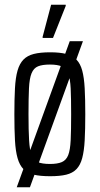

<svg xmlns="http://www.w3.org/2000/svg" viewBox="-20 -740 423 815"><path d="M51 55 276 -565H332L107 55ZM193 8Q151 8 123.5 1.5Q96 -5 79.5 -22Q63 -39 54.5 -69Q46 -99 43.5 -144.5Q41 -190 41 -255Q41 -319 43.5 -365Q46 -411 54.5 -440.5Q63 -470 79.5 -487Q96 -504 123.5 -511Q151 -518 193 -518Q234 -518 261 -511Q288 -504 304.5 -487Q321 -470 329 -440.5Q337 -411 339.5 -365Q342 -319 342 -255Q342 -190 339.5 -144.5Q337 -99 329 -69Q321 -39 304.5 -22Q288 -5 261 1.5Q234 8 193 8ZM192 -44Q224 -44 242.5 -52Q261 -60 269.5 -81.5Q278 -103 280 -145Q282 -187 282 -255Q282 -323 280 -364.5Q278 -406 269.5 -428Q261 -450 242.5 -458Q224 -466 192 -466Q160 -466 141.5 -458.5Q123 -451 114 -429Q105 -407 103 -365Q101 -323 101 -255Q101 -186 103.5 -144.5Q106 -103 114 -81.5Q122 -60 140.5 -52Q159 -44 192 -44ZM161 -579V-584L197 -720H259V-715L205 -579Z"/></svg>

Font: Saira ExtraCondensed
Style: Regular
Weight: 400
Width: 2
Designer: Hector Gatti with collaboration of the Omnibus-Type team
Foundry: Omnibus-Type
Version: Version 1.101